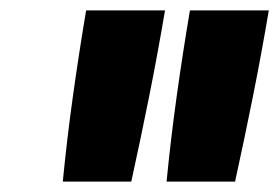

<svg xmlns="http://www.w3.org/2000/svg" viewBox="-20 -792 540 370"><path d="M301 -442Q309 -524 320.5 -606.5Q332 -689 346 -772H498Q484 -689 467.5 -606.5Q451 -524 433 -442ZM101 -442Q109 -524 120.5 -606.5Q132 -689 146 -772H298Q284 -689 267.5 -606.5Q251 -524 233 -442Z"/></svg>

Font: Iosevka SS18 Heavy
Style: Italic
Weight: 900
Italic angle: -9°
Monospace: yes
Designer: Belleve Invis
Foundry: Belleve Invis
Version: Version 25.1.1; ttfautohint (v1.8.4)